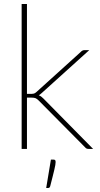

<svg xmlns="http://www.w3.org/2000/svg" viewBox="-20 -743 500 958"><path d="M114.5 -723V-274.5H137.5Q143 -274.5 149 -276Q155 -277.5 162.5 -284.5L382 -483Q386.5 -488 391.2 -490.5Q396 -493 403.5 -493H425.5L189 -279.5Q185 -275.5 181.2 -272.8Q177.5 -270 173.5 -267.5Q180.5 -265 186 -260.8Q191.5 -256.5 196.5 -251.5L444.5 0H422Q417 0 412.8 -1.5Q408.5 -3 404.5 -8L173 -241.5Q164.5 -250 157.5 -253Q150.5 -256 135.5 -256H114.5V0H88V-723ZM248 53.5Q253.5 53.5 255.5 56.5Q257.5 59.5 257.5 65.5Q257.5 71 256 80.5Q254.5 90 251 104.2Q247.5 118.5 242.5 138.8Q237.5 159 230.5 186Q229 190.5 226.8 192.8Q224.5 195 219 195H210.5L234 53.5Z"/></svg>

Font: Lato ExtraLight
Style: Regular
Weight: 275
Designer: Lukasz Dziedzic with Adam Twardoch and Botio Nikoltchev
Foundry: tyPoland Lukasz Dziedzic
Version: Version 2.015; 2015-08-06; http://www.latofonts.com/